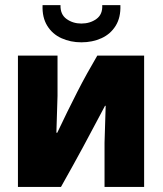

<svg xmlns="http://www.w3.org/2000/svg" viewBox="-20 -740 645 760"><path d="M51 0V-520H207.7V-360.8L203.2 -214.7H206.7Q226.2 -256.5 246.2 -296.8Q266.2 -337.2 285.7 -375.7Q305.3 -414.2 325.4 -450.3Q345.5 -486.5 365.2 -520H550.5V0H393.8V-175L398.3 -321.2H395.7Q387 -305.5 365.7 -264.8Q344.3 -224 308.9 -158.3Q273.5 -92.7 221.3 0ZM302 -572.5Q259 -572.5 223.2 -588.8Q187.3 -605 166.9 -638.2Q146.5 -671.3 148.5 -719.8L219.5 -719.7Q218.3 -683 243.4 -664.9Q268.5 -646.8 302 -646.8Q336.5 -646.8 361.6 -664.9Q386.7 -683 384.7 -719.7L456.5 -719.8Q458.5 -671.3 438 -638.2Q417.5 -605 381.7 -588.8Q346 -572.5 302 -572.5Z"/></svg>

Font: Murecho Thin
Style: Regular
Weight: 100
Designer: Neil Summerour
Foundry: Positype
Version: Version 1.010